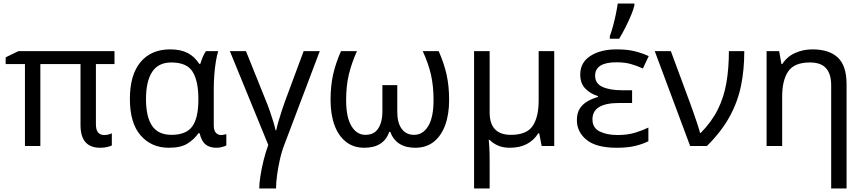

<svg xmlns="http://www.w3.org/2000/svg" viewBox="-20 -825 4885 1085"><path d="M568 -62Q582 -62 593.5 -65Q605 -68 612 -72V-3Q604 1 586.5 5.5Q569 10 546 10Q435 10 435 -118V-463H208V0H121V-463H12V-501L84 -536H627V-463H522V-124Q522 -89 535 -75.5Q548 -62 568 -62Z M934 10Q836 10 775 -59.5Q714 -129 714 -266Q714 -402 774 -474Q834 -546 942 -546Q1001 -546 1040.5 -525.5Q1080 -505 1106 -464H1112Q1117 -481 1125 -501Q1133 -521 1144 -536H1213Q1206 -514 1200 -478Q1194 -442 1191 -401.5Q1188 -361 1188 -326V-118Q1188 -87 1200 -74.5Q1212 -62 1229 -62Q1237 -62 1246 -64Q1255 -66 1259 -67V-3Q1252 1 1236 5.5Q1220 10 1203 10Q1166 10 1142.5 -8Q1119 -26 1108 -72H1101Q1078 -38 1040 -14Q1002 10 934 10ZM949 -63Q1032 -63 1066.5 -110.5Q1101 -158 1101 -261V-267Q1101 -367 1068.5 -419.5Q1036 -472 948 -472Q875 -472 840 -419Q805 -366 805 -265Q805 -165 839.5 -114Q874 -63 949 -63Z M1787 -536 1589 -13Q1573 27 1562.5 73Q1552 119 1546 162.5Q1540 206 1540 240H1445Q1445 212 1451.5 170Q1458 128 1469.5 81.5Q1481 35 1496 -6L1279 -536H1370L1483 -255Q1494 -229 1505 -197Q1516 -165 1525 -135.5Q1534 -106 1537 -89H1541Q1544 -105 1552.5 -135Q1561 -165 1571.5 -197Q1582 -229 1590 -251L1696 -536Z M2459 -536Q2490 -466 2504 -402Q2518 -338 2518 -260Q2518 -179 2496 -118.5Q2474 -58 2431.5 -24Q2389 10 2327 10Q2219 10 2185 -80H2180Q2148 10 2039 10Q1977 10 1934.5 -24Q1892 -58 1870 -118.5Q1848 -179 1848 -260Q1848 -338 1862 -402Q1876 -466 1907 -536H1997Q1966 -466 1951 -402.5Q1936 -339 1936 -259Q1936 -162 1966 -112.5Q1996 -63 2045 -63Q2095 -63 2118 -100Q2141 -137 2141 -193V-344H2225V-193Q2225 -131 2250 -97Q2275 -63 2320 -63Q2370 -63 2400 -112.5Q2430 -162 2430 -259Q2430 -339 2415.5 -402.5Q2401 -466 2369 -536Z M3112 -536V0H3041L3027 -72H3022Q2997 -32 2957 -11Q2917 10 2861 10Q2822 10 2794 -2.5Q2766 -15 2746 -35H2742Q2744 -17 2745.5 13Q2747 43 2747 84V240H2659V-536H2747V-190Q2747 -63 2867 -63Q2956 -63 2990 -113Q3024 -163 3024 -257V-536Z M3552 -315V-243H3479Q3328 -243 3328 -151Q3328 -102 3369 -82Q3410 -62 3470 -62Q3526 -62 3568.5 -75Q3611 -88 3644 -104V-27Q3613 -11 3570 -0.5Q3527 10 3465 10Q3350 10 3295 -34.5Q3240 -79 3240 -146Q3240 -186 3256.5 -211.5Q3273 -237 3300 -252.5Q3327 -268 3359 -277V-282Q3314 -296 3286.5 -325.5Q3259 -355 3259 -404Q3259 -472 3316.5 -509Q3374 -546 3465 -546Q3523 -546 3564.5 -536Q3606 -526 3646 -508L3613 -438Q3580 -453 3545.5 -463Q3511 -473 3464 -473Q3343 -473 3343 -397Q3343 -353 3384.5 -334Q3426 -315 3496 -315ZM3426 -606V-620Q3435 -644 3444 -677Q3453 -710 3460 -744Q3467 -778 3471 -805H3565V-794Q3560 -772 3546 -738.5Q3532 -705 3514 -669.5Q3496 -634 3479 -606Z M3680 -536H3771L3878 -247Q3887 -223 3898.5 -190Q3910 -157 3920.5 -125.5Q3931 -94 3936 -74H3940Q4002 -137 4036.5 -206.5Q4071 -276 4085 -357.5Q4099 -439 4099 -536H4186Q4186 -431 4167.5 -340.5Q4149 -250 4103.5 -166.5Q4058 -83 3975 0H3880Z M4570 -546Q4666 -546 4715 -499.5Q4764 -453 4764 -349V240H4677V-343Q4677 -407 4648 -439.5Q4619 -472 4557 -472Q4469 -472 4434.5 -422Q4400 -372 4400 -278V0H4312V-536H4383L4396 -463H4401Q4427 -505 4473 -525.5Q4519 -546 4570 -546Z"/></svg>

Font: Noto IKEA Arabic
Style: Regular
Weight: 400
Designer: Monotype Design Team
Foundry: Monotype Imaging Inc.
Version: Version 1.200